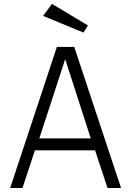

<svg xmlns="http://www.w3.org/2000/svg" viewBox="-20 -939 655 959"><path d="M516.9 0 454.9 -188.2H154.4L92.3 0H30.8L264.1 -704.6H350.8L584.6 0ZM305.6 -643.6 176.4 -247.7H433.3ZM195.4 -859.5 239.5 -919.5 419.5 -811.8 396.9 -776.4Z"/></svg>

Font: Fira Code Fixed Light
Style: Regular
Weight: 300
Monospace: yes
Designer: Carrois Corporate, Edenspiekermann AG, Nikita Prokopov
Foundry: Carrois Corporate, Edenspiekermann AG, Nikita Prokopov
Version: Version 5.002